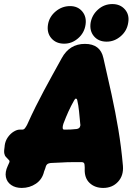

<svg xmlns="http://www.w3.org/2000/svg" viewBox="-42 -905 670 945"><path d="M65 20Q34 20 13 5.5Q-8 -9 -13 -33.5Q-18 -58 -4 -88Q-3 -91 0 -97Q3 -103 4 -106Q5 -109 5 -110.5Q5 -112 4 -114Q4 -115 2.5 -117Q1 -119 -1 -120Q-7 -127 -13 -133Q-19 -139 -21 -150.5Q-23 -162 -19 -186V-188Q-16 -212 -3 -230Q10 -248 26 -257.5Q42 -267 54 -267H67Q75 -267 80 -273Q85 -279 91 -290Q114 -341 134 -381Q154 -421 173.5 -457.5Q193 -494 214.5 -533Q236 -572 262 -619Q300 -689 376 -689Q452 -689 467 -619Q488 -528 507 -441Q526 -354 540.5 -267.5Q555 -181 563 -89Q567 -41 539 -10.5Q511 20 466 20Q425 20 399 -4.5Q373 -29 375 -74Q375 -78 375 -82Q375 -86 374 -95Q373 -107 360 -107Q333 -107 316.5 -107Q300 -107 287 -106.5Q274 -106 257 -105Q240 -104 212 -103Q204 -103 196 -100Q188 -97 184 -87Q182 -79 180.5 -75.5Q179 -72 175 -61Q166 -22 135 -1Q104 20 65 20ZM274 -267Q291 -267 305 -267.5Q319 -268 335 -270Q347 -272 351 -279.5Q355 -287 353 -295Q350 -328 347 -357.5Q344 -387 338 -413Q337 -418 333 -419.5Q329 -421 324 -413Q307 -383 295 -356.5Q283 -330 270 -296Q266 -284 266.5 -275.5Q267 -267 274 -267ZM274 -690Q234 -690 211 -716.5Q188 -743 194 -783Q200 -822 231.5 -848.5Q263 -875 303 -875Q341 -875 363 -848.5Q385 -822 379 -783Q373 -743 342.5 -716.5Q312 -690 274 -690ZM483 -700Q443 -700 420.5 -726.5Q398 -753 404 -793Q411 -832 441 -858.5Q471 -885 511 -885Q550 -885 573 -858.5Q596 -832 589 -793Q583 -753 552 -726.5Q521 -700 483 -700Z"/></svg>

Font: Winky Sans ExtraBold
Style: Italic
Weight: 800
Italic angle: -8.97852°
Designer: Simon Atzbach
Foundry: typofactur
Version: Version 1.205